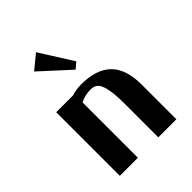

<svg xmlns="http://www.w3.org/2000/svg" viewBox="-204 -828 939 939"><g transform="rotate(-45 265.5 -358.5)"><path d="M71.8 0ZM209.5 -717.3 317.4 -546.4 286.1 -520 136.2 -657.2ZM188 -439.9Q221.7 -450.2 253.9 -450.2Q359.4 -450.2 411.1 -398.4Q462.9 -346.7 462.9 -240.2V0H337.9V-228Q337.9 -296.9 330.1 -335Q322.3 -373 308.1 -386.5Q293.9 -399.9 269 -399.9Q230 -399.9 196.8 -382.8V0H71.8V-439.9Z"/></g></svg>

Font: Pfennig
Style: Bold
Weight: 700
Version: Version 20120410 ; ttfautohint (v0.8)